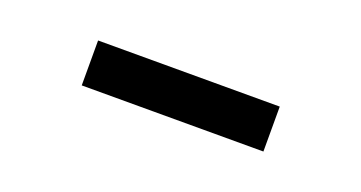

<svg xmlns="http://www.w3.org/2000/svg" viewBox="-23 -854 546 290"><g transform="rotate(20 250.0 -709.0)"><path d="M104 -745.1H396V-672.9H104Z"/></g></svg>

Font: Pangururan
Style: Regular
Weight: 400
Designer: Uli Kozok
Foundry: Michael Everson and Uli Kozok
Version: Version 1.005